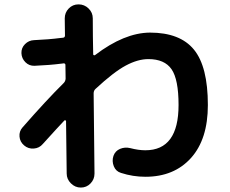

<svg xmlns="http://www.w3.org/2000/svg" viewBox="-20 -803 1040 870"><path d="M82 -225.6Q191.4 -350.6 268.6 -426.8Q276.4 -434.6 277.3 -446.3Q277.3 -456.1 276.9 -477.1Q276.4 -498 276.4 -508.8Q276.4 -517.6 264.6 -515.6Q262.7 -514.6 257.8 -514.6Q205.1 -507.8 136.7 -504.9Q112.3 -503.9 95.2 -521Q78.1 -538.1 77.1 -562Q76.2 -585.9 93.3 -603Q110.4 -620.1 133.8 -621.1Q201.2 -624 253.9 -630.9Q254.9 -630.9 257.8 -631.3Q260.7 -631.8 262.7 -631.8Q273.4 -631.8 274.4 -640.6Q274.4 -653.3 273.9 -679.7Q273.4 -706.1 273.4 -719.7Q273.4 -746.1 291.5 -764.6Q309.6 -783.2 335.9 -783.2Q362.3 -783.2 381.3 -764.6Q400.4 -746.1 400.4 -719.7Q400.4 -691.4 400.9 -637.7Q401.4 -584 402.3 -556.6Q402.3 -553.7 405.8 -552.7Q409.2 -551.8 411.1 -553.7Q543 -654.3 659.2 -655.3Q795.9 -655.3 858.9 -578.1Q921.9 -501 921.9 -327.1Q921.9 -171.9 845.2 -86.9Q768.6 -2 638.7 -2Q582 -2 528.3 -19.5Q504.9 -26.4 495.6 -49.8Q486.3 -73.2 494.1 -96.7Q502 -119.1 523.9 -128.4Q545.9 -137.7 570.3 -131.8Q607.4 -122.1 638.7 -122.1Q789.1 -122.1 789.1 -327.1Q789.1 -443.4 757.3 -489.3Q725.6 -535.2 652.3 -535.2Q604.5 -535.2 549.8 -505.9Q495.1 -476.6 413.1 -400.4Q404.3 -392.6 404.3 -379.9Q406.2 -251 408.2 -16.6Q408.2 9.8 390.1 28.3Q372.1 46.9 346.2 46.9Q320.3 46.9 301.3 27.8Q282.2 8.8 282.2 -16.6L279.3 -253.9Q279.3 -256.8 276.4 -257.8Q273.4 -258.8 271.5 -256.8Q248 -232.4 173.8 -150.4Q158.2 -131.8 133.3 -129.9Q108.4 -127.9 89.4 -144Q70.3 -160.2 68.4 -184.1Q66.4 -208 82 -225.6Z"/></svg>

Font: Rounded-X Mgen+ 2m bold
Style: Bold
Weight: 700
Designer: [Source Han Sans]
Ryoko NISHIZUKA  (kana & ideographs); Paul D. Hunt (Latin, Greek & Cyrillic); Wenlong ZHANG  (bopomofo
Version: Version 1.059.20150602